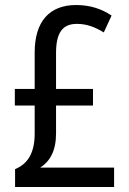

<svg xmlns="http://www.w3.org/2000/svg" viewBox="-20 -744 512 764"><path d="M283 -724C177 -724 118 -659 118 -535V-390H39V-324H118V-212C118 -134 89 -91 40 -71V0H434V-77H140C179 -102 203 -144 203 -213V-324H350V-390H203V-533C203 -614 229 -649 286 -649C324 -649 357 -637 393 -615L424 -682C384 -709 338 -724 283 -724Z"/></svg>

Font: Noto Sans Devanagari UI Condensed
Style: Regular
Weight: 400
Width: 3
Designer: Jelle Bosma - Monotype Design Team
Foundry: Monotype Imaging Inc.
Version: Version 2.004